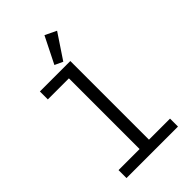

<svg xmlns="http://www.w3.org/2000/svg" viewBox="-280 -1061 1160 1160"><g transform="rotate(-45 300.0 -480.5)"><path d="M80 -68H260V-672H80V-740H340V-68H520V0H80ZM307 -767 255 -791 340 -961 413 -926Z"/></g></svg>

Font: IBM Plaex Mono
Style: Regular
Weight: 400
Designer: Mike Abbink, Paul van der Laan, Pieter van Rosmalen
Foundry: Bold Monday
Version: Version 2.003